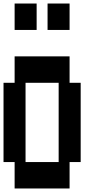

<svg xmlns="http://www.w3.org/2000/svg" viewBox="-20 -1050 540 1090"><path d="M63 -880V-1030H188V-880ZM250 -880V-1030H375V-880ZM63 20V-130H0V-580H63V-730H375V-580H438V-130H375V20ZM125 -130H313V-580H125Z"/></svg>

Font: 2P VHS
Style: Regular
Weight: 400
Designer: CodeMan38
Foundry: CodeMan38
Version: Version 3.000